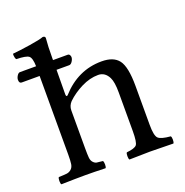

<svg xmlns="http://www.w3.org/2000/svg" viewBox="-126 -812 892 928"><g transform="rotate(-20 320.0 -348.0)"><path d="M201 -317V-122Q201 -90 202.5 -74Q204 -58 212.5 -49Q221 -40 229.5 -38.5Q238 -37 261 -35Q265 -30 265 -16Q265 -2 261 2Q201 0 158 0Q112 0 34 2Q30 -2 30 -16Q30 -30 34 -35Q63 -36 75.5 -37.5Q88 -39 98.5 -48Q109 -57 111.5 -73.5Q114 -90 114 -122V-526H22Q9 -526 9 -544Q9 -554 16 -565Q23 -576 31 -576H114Q113 -619 99.5 -629.5Q86 -640 36 -641Q33 -644 31.5 -649.5Q30 -655 29.5 -661Q29 -667 30 -671Q64 -674 119.5 -682.5Q175 -691 192 -698Q205 -698 205 -688Q201 -648 201 -583V-576H276Q283 -576 286.5 -570.5Q290 -565 290 -559Q290 -549 282.5 -537.5Q275 -526 266 -526H201L200 -400Q200 -394 202 -391.5Q204 -389 206 -390Q208 -391 210 -393Q297 -490 419 -490Q480 -490 506 -456Q533 -421 533 -322V-122Q533 -66 547 -52.5Q561 -39 610 -35Q614 -30 614 -16.5Q614 -3 610 2Q524 0 490 0Q455 0 384 2Q380 -2 380 -16.5Q380 -31 384 -35Q425 -39 435.5 -51.5Q446 -64 446 -122V-321Q446 -374 434 -398Q416 -434 381 -434Q338 -434 294 -412Q250 -390 218 -359Q201 -341 201 -317Z"/></g></svg>

Font: Libertinus Mono
Style: Regular
Weight: 400
Designer: Philipp H. Poll
Foundry: Khaled Hosny
Version: Version 6.7